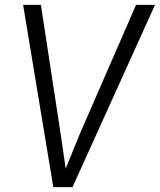

<svg xmlns="http://www.w3.org/2000/svg" viewBox="-20 -767 657 789"><path d="M199 2 75 -747H148L230 -212L250 -74L306 -212L539 -747H617L278 2Z"/></svg>

Font: Merriweather Sans Light
Style: Italic
Weight: 300
Italic angle: -7.5°
Designer: Eben Sorkin
Foundry: Eben Sorkin
Version: Version 2.001; ttfautohint (v1.8.3)